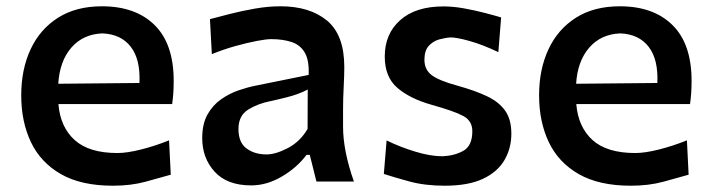

<svg xmlns="http://www.w3.org/2000/svg" viewBox="-20 -572 2242 605"><path d="M335.9 13.2Q235.8 13.2 171.9 -23.4Q107.9 -60.1 77.4 -124.3Q46.9 -188.5 46.9 -271.5Q46.9 -353.5 76.4 -416.7Q106 -480 162.8 -516.1Q219.7 -552.2 301.3 -552.2Q407.2 -552.2 467.3 -492.9Q527.3 -433.6 527.3 -317.4Q527.3 -295.9 526.1 -278.6Q524.9 -261.2 522.5 -244.1H164.1Q169.9 -171.9 215.1 -130.9Q260.3 -89.8 350.1 -89.8Q380.9 -89.8 426 -101.3Q471.2 -112.8 512.7 -129.9L518.1 -21.5Q485.4 -12.2 439 0.5Q392.6 13.2 335.9 13.2ZM419.4 -310.5Q422.9 -384.8 392.1 -424.6Q361.3 -464.4 302.7 -466.8Q241.7 -464.4 204.8 -421.9Q168 -379.4 163.6 -308.1Z M771.5 12.2Q695.8 12.2 656.5 -30.8Q617.2 -73.7 617.2 -136.7Q617.2 -181.6 633.8 -211.2Q650.4 -240.7 676.5 -259Q702.6 -277.3 731.9 -287.4Q761.2 -297.4 786.1 -302.2L952.6 -335.9Q954.6 -382.8 939.9 -407Q925.3 -431.2 897.9 -439.9Q870.6 -448.7 834 -448.7Q819.8 -448.7 789.8 -443.1Q759.8 -437.5 722.2 -427Q684.6 -416.5 647.5 -401.4L641.6 -511.7Q667.5 -518.6 704.6 -528.1Q741.7 -537.6 783.4 -544.9Q825.2 -552.2 863.8 -552.2Q956.1 -552.2 1010.5 -507.1Q1064.9 -461.9 1064.9 -360.8Q1064.9 -335.9 1063 -298.6Q1061 -261.2 1061 -228.5V-172.9Q1061 -96.7 1095.2 0H977.1L956.1 -84H945.8Q916 -43.9 868.4 -15.9Q820.8 12.2 771.5 12.2ZM819.8 -85.4Q848.6 -85.4 887.5 -105.7Q926.3 -126 949.2 -166L949.7 -290Q938 -283.2 915.3 -274.9Q892.6 -266.6 832.5 -253.4Q792.5 -245.6 762 -226.6Q731.4 -207.5 731.4 -165.5Q731.4 -122.6 757.1 -104Q782.7 -85.4 819.8 -85.4Z M1381.3 13.2Q1319.3 13.2 1270.8 0Q1222.2 -13.2 1189.5 -23.9L1198.2 -129.4Q1242.7 -107.9 1289.8 -93.8Q1336.9 -79.6 1374 -79.6Q1412.1 -81.1 1440.2 -96.9Q1468.3 -112.8 1468.3 -158.7Q1468.3 -190.9 1440.2 -206.3Q1412.1 -221.7 1340.3 -241.7Q1272.5 -260.7 1232.4 -294.9Q1192.4 -329.1 1192.4 -394Q1192.4 -465.3 1241 -508.5Q1289.6 -551.8 1377.4 -551.8Q1407.7 -551.8 1441.7 -545.7Q1475.6 -539.6 1506.8 -531.5Q1538.1 -523.4 1559.1 -517.1L1550.3 -407.7Q1501 -431.2 1460.4 -442.6Q1419.9 -454.1 1399.9 -454.1Q1383.3 -453.1 1364 -447.8Q1344.7 -442.4 1331.1 -427.5Q1317.4 -412.6 1317.4 -383.8Q1317.4 -352.5 1340.3 -335.2Q1363.3 -317.9 1420.9 -302.2Q1477.1 -286.6 1514.9 -268.6Q1552.7 -250.5 1572 -222.9Q1591.3 -195.3 1591.3 -150.9Q1591.3 -105 1569.6 -67.6Q1547.9 -30.3 1501.7 -8.5Q1455.6 13.2 1381.3 13.2Z M1967.8 13.2Q1867.7 13.2 1803.7 -23.4Q1739.7 -60.1 1709.2 -124.3Q1678.7 -188.5 1678.7 -271.5Q1678.7 -353.5 1708.3 -416.7Q1737.8 -480 1794.7 -516.1Q1851.6 -552.2 1933.1 -552.2Q2039.1 -552.2 2099.1 -492.9Q2159.2 -433.6 2159.2 -317.4Q2159.2 -295.9 2158 -278.6Q2156.7 -261.2 2154.3 -244.1H1795.9Q1801.8 -171.9 1846.9 -130.9Q1892.1 -89.8 1981.9 -89.8Q2012.7 -89.8 2057.9 -101.3Q2103 -112.8 2144.5 -129.9L2149.9 -21.5Q2117.2 -12.2 2070.8 0.5Q2024.4 13.2 1967.8 13.2ZM2051.3 -310.5Q2054.7 -384.8 2023.9 -424.6Q1993.2 -464.4 1934.6 -466.8Q1873.5 -464.4 1836.7 -421.9Q1799.8 -379.4 1795.4 -308.1Z"/></svg>

Font: Pinar DS1 SemiBold
Style: Regular
Weight: 600
Designer: Amin Abedi
Version: Version 3.000